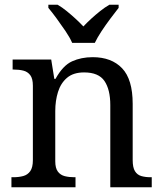

<svg xmlns="http://www.w3.org/2000/svg" viewBox="-20 -786 685 806"><path d="M28 0V-42H36Q59 -42 77.5 -47Q96 -52 107 -67.5Q118 -83 118 -114V-426Q118 -456 107 -470.5Q96 -485 78 -489.5Q60 -494 38 -494H33V-536H195L208 -455H213Q244 -511 282.5 -528.5Q321 -546 369 -546Q448 -546 492.5 -499.5Q537 -453 537 -350V-114Q537 -83 546.5 -67.5Q556 -52 573 -47Q590 -42 612 -42H617V0H443V-345Q443 -410 418.5 -446Q394 -482 333 -482Q288 -482 261.5 -459.5Q235 -437 223.5 -400Q212 -363 212 -320V-109Q212 -80 223 -65.5Q234 -51 252 -46.5Q270 -42 292 -42H297V0ZM283 -606Q273 -629 255 -655.5Q237 -682 218 -708Q199 -734 183 -753V-766H222Q241 -755 260 -739.5Q279 -724 297 -707.5Q315 -691 330 -675Q345 -691 363 -707.5Q381 -724 400.5 -739.5Q420 -755 439 -766H478V-753Q463 -734 443.5 -708Q424 -682 406.5 -655.5Q389 -629 378 -606Z"/></svg>

Font: Noto Serif Sinhala
Style: Regular
Weight: 400
Designer: Jelle Bosma - Monotype Design Team
Foundry: Monotype Imaging Inc.
Version: Version 2.006